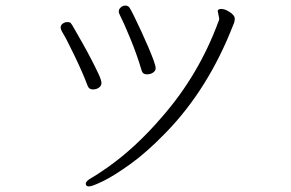

<svg xmlns="http://www.w3.org/2000/svg" viewBox="-20 -663 1040 687"><path d="M487 -410Q470 -468 445.5 -527Q421 -586 413 -600.5Q405 -615 405 -622.5Q405 -630 412 -636.5Q419 -643 429 -643Q439 -643 444.5 -634Q450 -625 461 -602.5Q472 -580 485 -552Q498 -524 510 -496Q522 -468 529.5 -447.5Q537 -427 537 -418.5Q537 -410 528 -403.5Q519 -397 505 -397Q491 -397 487 -410ZM764 -599 759 -623Q759 -631 772 -631Q785 -631 802.5 -619.5Q820 -608 820 -596.5Q820 -585 815 -575Q725 -343 571 -186Q505 -118 446.5 -76Q388 -34 349 -15Q310 4 298.5 4Q287 4 287 -5.5Q287 -15 305 -25Q323 -35 362 -62Q465 -134 560 -245Q692 -396 762 -587Q764 -590 764 -593Q764 -596 764 -599ZM294 -355Q276 -403 246 -465Q216 -527 206.5 -542Q197 -557 197 -565Q197 -573 204.5 -578.5Q212 -584 221 -584Q230 -584 233.5 -580Q237 -576 248 -556.5Q259 -537 275 -509Q291 -481 306.5 -451Q322 -421 332.5 -398.5Q343 -376 343 -366Q343 -356 334 -349.5Q325 -343 312 -343Q299 -343 294 -355Z"/></svg>

Font: LXGW WenKai Light
Style: Regular
Weight: 300
Designer: LXGW / Fontworks Inc.
Foundry: LXGW / Fontworks Inc.
Version: Version 1.501; October 10, 2024